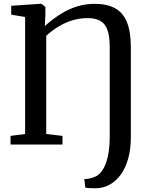

<svg xmlns="http://www.w3.org/2000/svg" viewBox="-20 -774 786 1028"><path d="M436.5 230 431.5 184.5Q439 185.5 454.2 182.8Q469.5 180 486 173.5Q507 165.5 522 146.2Q537 127 547.2 99Q557.5 71 562.5 35.8Q567.5 0.5 567.5 -40.5V-522.5Q567.5 -580 555.2 -613.8Q543 -647.5 517.2 -662.2Q491.5 -677 449.5 -677Q408 -677 369.5 -665.8Q331 -654.5 295.5 -633.2Q260 -612 227.5 -582.5V-56.5L314.5 -46.5V0H36.5V-46.5L114.5 -56.5V-683L40 -695.5V-743L194 -753.5H202L223 -737V-695.5L220 -634.5Q263.5 -673.5 306.5 -700Q349.5 -726.5 394.2 -740Q439 -753.5 486 -753.5Q551 -753.5 594.2 -730.8Q637.5 -708 659 -656.8Q680.5 -605.5 680.5 -520.5V-37Q680.5 22 667.2 71.8Q654 121.5 628.8 157.8Q603.5 194 568.5 214Q533.5 234 489.5 234Q474.5 234 459.5 233.2Q444.5 232.5 436.5 230Z"/></svg>

Font: Merriweather 36pt Medium
Style: Regular
Weight: 500
Version: Version 2.100